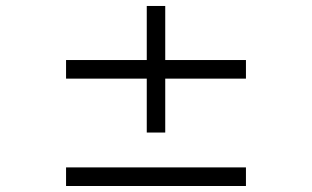

<svg xmlns="http://www.w3.org/2000/svg" viewBox="-20 -620 1040 640"><path d="M200.2 0V-62H799.8V0ZM530.8 -357.9V-178.2H469.2V-357.9H200.2V-419.9H469.2V-600.1H530.8V-419.9H799.8V-357.9Z"/></svg>

Font: Charis SIL Phon
Style: Italic
Weight: 400
Italic angle: -11°
Foundry: SIL International
Version: Version 5.000